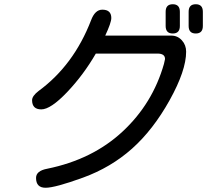

<svg xmlns="http://www.w3.org/2000/svg" viewBox="-20 -804 1040 897"><path d="M471.7 -637.7H780.3Q809.6 -637.7 829.6 -615.7Q849.6 -593.8 849.6 -562.5Q849.6 -474.6 772.5 -335.9Q695.3 -197.3 596.7 -109.4Q498 -21.5 367.7 25.9Q237.3 73.2 192.9 73.2Q148.4 73.2 148.4 27.3Q148.4 -5.9 200.2 -15.6Q412.1 -58.6 552.7 -189.5Q693.4 -320.3 746.1 -505.9L751 -528.3Q751 -553.7 715.8 -553.7H427.7Q370.1 -454.1 293.5 -373.5Q216.8 -293 172.9 -293Q129.9 -293 129.9 -335.9Q129.9 -355.5 160.2 -378.9Q324.2 -499 405.3 -709Q423.8 -758.8 458 -758.8Q500 -758.8 500 -719.7Q500 -698.2 471.7 -637.7ZM861.3 -749Q861.3 -784.2 894.5 -784.2Q927.7 -784.2 927.7 -749V-682.6Q927.7 -647.5 894.5 -647.5Q861.3 -647.5 861.3 -682.6V-749ZM753.9 -749Q753.9 -784.2 787.1 -784.2Q820.3 -784.2 820.3 -749V-682.6Q820.3 -647.5 787.1 -647.5Q753.9 -647.5 753.9 -682.6V-749Z"/></svg>

Font: jf-openhuninn-1.0
Style: Regular
Weight: 400
Designer: [Kosugi Maru]
      Designed by Motoya company      

      [Varela Round]
      Joe Prince(Latin component); Avraham Co
Foundry: justfont CO.,LTD.
Version: 1.0